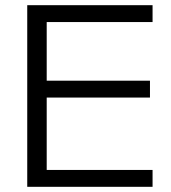

<svg xmlns="http://www.w3.org/2000/svg" viewBox="-20 -720 658 740"><path d="M85 0H568V-65H160V-344H558V-409H160V-635H568V-700H85Z"/></svg>

Font: Absans
Style: Regular
Weight: 400
Designer: Valerio Monopoli
Version: Version 1.200;Glyphs 3.2 (3217)